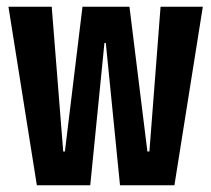

<svg xmlns="http://www.w3.org/2000/svg" viewBox="-20 -548 624 568"><path d="M89 0 5 -528H133L167 -100H172L224 -528H363L416 -100H422L455 -528H580L496 0H335L293 -421H289L247 0Z"/></svg>

Font: Bricolage Grotesque 96pt Condensed SemiBold
Style: Regular
Weight: 600
Width: 3
Designer: Mathieu Triay
Foundry: Atelier Triay
Version: Version 1.001; ttfautohint (v1.8.4.7-5d5b);gftools[0.9.33.de